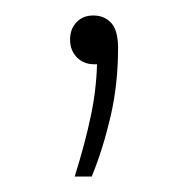

<svg xmlns="http://www.w3.org/2000/svg" viewBox="-20 -78 243 248"><path d="M76.5 150Q90 107 97.8 69.5Q105.5 32 105.5 -6L107.5 5H101.5Q88 5 79.2 -4Q70.5 -13 70.5 -27Q70.5 -40.5 78.8 -49.2Q87 -58 100.5 -58Q115 -58 123.8 -48.2Q132.5 -38.5 132.5 -16Q132.5 30.5 122.8 72.5Q113 114.5 98.5 150Z"/></svg>

Font: Encode Sans Condensed Thin Thin
Style: Regular
Weight: 250
Version: Version 3.002